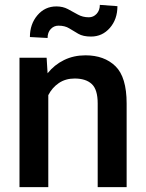

<svg xmlns="http://www.w3.org/2000/svg" viewBox="-20 -764 597 784"><path d="M284.7 -443.4Q247.6 -443.4 220.2 -424.8Q192.9 -406.2 177.2 -375.5V0H59.6V-528.3H170.4L174.3 -464.8Q202.1 -499.5 241.5 -518.8Q280.8 -538.1 329.1 -538.1Q405.8 -538.1 451.4 -493.7Q497.1 -449.2 497.1 -341.3V0H378.9V-341.8Q378.9 -398.4 354.7 -420.9Q330.6 -443.4 284.7 -443.4ZM387.7 -744.1 459.5 -738.8Q459.5 -685.5 428.7 -650.1Q397.9 -614.7 351.6 -614.7Q319.3 -614.7 299.8 -626Q280.3 -637.2 262.7 -648.2Q245.1 -659.2 218.8 -659.2Q200.2 -659.2 187.3 -645.5Q174.3 -631.8 174.3 -608.9L102.1 -612.8Q102.1 -665.5 132.8 -701.7Q163.6 -737.8 210 -737.8Q236.8 -737.8 257.3 -726.8Q277.8 -715.8 297.9 -704.6Q317.9 -693.4 342.8 -693.4Q361.3 -693.4 374.5 -707.5Q387.7 -721.7 387.7 -744.1Z"/></svg>

Font: Vazirmatn FD Medium
Style: Regular
Weight: 500
Designer: Saber Rastikerdar
Foundry: Saber Rastikerdar
Version: Version 33.003